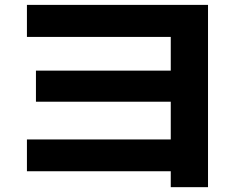

<svg xmlns="http://www.w3.org/2000/svg" viewBox="-20 -731 978 790"><path d="M682.6 -26.4H90.8V-157.2H682.6V-312.5H127.9V-440.4H682.6V-579.1H90.8V-710.9H835.9V39.1H682.6Z"/></svg>

Font: Pretendard ExtraBold
Style: Regular
Weight: 800
Designer: Base glyphs from Inter by Rasmus Andersson; Hangeul glyphs from Noto Sans CJK(Source Han Sans) by Jang Soo-young and Kan
Foundry: Kil Hyung-jin
Version: Version 1.309